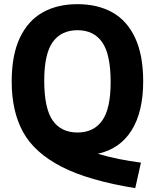

<svg xmlns="http://www.w3.org/2000/svg" viewBox="-20 -770 762 944"><path d="M461 -14Q560.5 15.5 673 29.5L645 155Q415.5 118 282.8 49.8Q150 -18.5 93.8 -120.2Q37.5 -222 37.5 -369Q37.5 -499 77.5 -583.8Q117.5 -668.5 189.8 -709Q262 -749.5 361 -749.5Q460 -749.5 532.2 -709.2Q604.5 -669 644.2 -584.2Q684 -499.5 684 -370Q684 -220.5 627 -129.2Q570 -38 461 -14ZM361 -118.5Q440.5 -118.5 482.2 -176.8Q524 -235 524 -366.5Q524 -503 482.5 -562.2Q441 -621.5 361 -621.5Q281 -621.5 239.2 -563.2Q197.5 -505 197.5 -373.5Q197.5 -237 239 -177.8Q280.5 -118.5 361 -118.5Z"/></svg>

Font: Encode Sans Semi Condensed
Style: Bold
Weight: 700
Width: 4
Designer: Multiple Designers
Foundry: Impallari Type
Version: Version 2.000